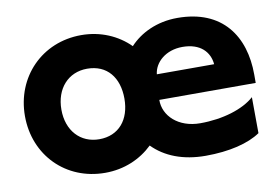

<svg xmlns="http://www.w3.org/2000/svg" viewBox="-70 -663 1252 861"><g transform="rotate(-10 556.5 -232.5)"><path d="M640 -200H1079V-238C1079 -412 989 -548 783 -548C689 -548 613 -510 565 -458C510 -513 433 -547 345 -547C166 -547 34 -411 34 -233C34 -54 166 80 345 80C432 80 507 47 562 -6C618 51 699 83 802 83C910 83 998 61 1052 24L1051 -140C1000 -94 906 -65 803 -65C704 -65 639 -127 640 -200ZM910 -315H649C655 -369 707 -416 783 -416C865 -416 905 -371 910 -315ZM487 -233C487 -137 434 -73 345 -73C259 -73 200 -137 200 -233C200 -329 259 -394 345 -394C436 -394 487 -329 487 -233Z"/></g></svg>

Font: LINE Seed JP App_OTF ExtraBold
Style: Regular
Weight: 800
Designer: LINE & Fontrix & Fontworks
Version: Version 1.013